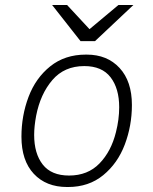

<svg xmlns="http://www.w3.org/2000/svg" viewBox="-20 -740 615 770"><path d="M509 -319Q509 -236 480.5 -160.5Q452 -85 394 -37.5Q336 10 253 10H249Q165 10 115.5 -43Q66 -96 66 -192Q66 -276 94.5 -351.5Q123 -427 181.5 -474Q240 -521 324 -521H328Q410 -521 459.5 -467.5Q509 -414 509 -319ZM125 -276Q117 -233 117 -199Q117 -124 151.5 -80Q186 -36 257 -36Q332 -36 379 -84.5Q426 -133 445 -210Q458 -261 458 -310Q458 -385 423.5 -430Q389 -475 318 -475Q238 -475 190 -419Q142 -363 125 -276ZM339 -623 455 -720H515L361 -575H303L189 -720H249Z"/></svg>

Font: Chivo Thin Italic
Style: Regular
Weight: 100
Italic angle: -8.05°
Designer: Hector Gatti
Foundry: Omnibus-Type
Version: Version 1.007